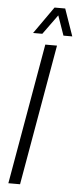

<svg xmlns="http://www.w3.org/2000/svg" viewBox="-59 -901 384 932"><g transform="rotate(5 133.0 -434.5)"><path d="M19 0 139 -686H196L76 0ZM75 -737 168 -869H220L266 -737H223L181 -857H207L120 -737Z"/></g></svg>

Font: Archivo ExtraCondensed ExtraLight
Style: Italic
Weight: 250
Width: 2
Italic angle: -10°
Designer: Hector Gatti
Foundry: Omnibus-Type
Version: Version 2.001